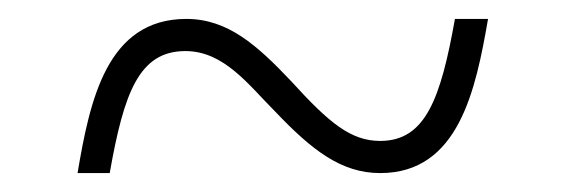

<svg xmlns="http://www.w3.org/2000/svg" viewBox="-20 -458 599 203"><path d="M62 -275H96C111 -360 127 -404 176 -404C217 -404 243 -368 271 -340C310 -299 341 -275 382 -275C465 -275 483 -363 496 -438H461C446 -354 430 -309 382 -309C351 -309 328 -328 288 -372C252 -410 221 -438 177 -438C93 -438 75 -352 62 -275Z"/></svg>

Font: Noto Serif Sinhala ExtraLight
Style: Regular
Weight: 200
Designer: Jelle Bosma - Monotype Design Team
Foundry: Monotype Imaging Inc.
Version: Version 2.007